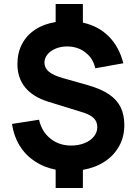

<svg xmlns="http://www.w3.org/2000/svg" viewBox="-20 -839 681 959"><path d="M394 9.5V100H258V8.5Q199 -3 152.8 -34Q106.5 -65 77.5 -112.5Q48.5 -160 40 -220L175 -241Q188.5 -181.5 231.8 -146.8Q275 -112 335 -112Q372 -112 402 -124Q432 -136 449 -157.2Q466 -178.5 466 -204Q466 -230 449.8 -247.2Q433.5 -264.5 399 -276L221 -331Q145 -354.5 106 -402Q67 -449.5 67 -519Q67 -575 90 -619Q113 -663 156 -691.2Q199 -719.5 258 -729V-819H394V-726Q471.5 -709 523.2 -657.2Q575 -605.5 596 -523L456 -498Q445 -547.5 406.5 -577.2Q368 -607 315 -607Q283.5 -607 257.8 -596.2Q232 -585.5 217 -567Q202 -548.5 202 -526Q202 -499.5 224 -481Q246 -462.5 294 -449L421 -413Q485 -394.5 524.5 -367.8Q564 -341 582.5 -303.5Q601 -266 601 -214Q601 -156.5 575.5 -109.8Q550 -63 503.2 -32.2Q456.5 -1.5 394 9.5Z"/></svg>

Font: Hauora ExtraBold
Style: Regular
Weight: 800
Designer: Wayne Shih
Foundry: WCYS
Version: Version 1.001